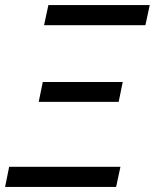

<svg xmlns="http://www.w3.org/2000/svg" viewBox="-34 -734 608 754"><path d="M139 -635 156 -714H554L537 -635ZM118 -334 134 -412H448L432 -334ZM-14 0 2 -79H439L422 0Z"/></svg>

Font: Manna Sans
Style: Italic
Weight: 400
Italic angle: -12°
Designer: Monotype Design Team
Foundry: Monotype Imaging Inc.
Version: Version 2.001.1; ttfautohint (v1.8.2)